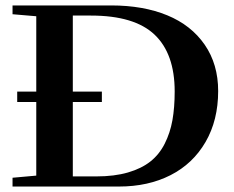

<svg xmlns="http://www.w3.org/2000/svg" viewBox="-20 -683 857 703"><path d="M25.9 0V-32.2L112.8 -40V-309.6H43V-347.7H112.8V-623.5L25.9 -630.9V-663.1H387.2Q504.4 -663.1 592.3 -627Q680.2 -590.8 729.5 -519.3Q778.8 -447.8 778.8 -349.6Q778.8 -243.2 732.7 -163.3Q686.5 -83.5 604.5 -41.7Q522.5 0 415.5 0ZM246.6 -37.1H333Q398.9 -37.1 448.5 -51.5Q498 -65.9 530.5 -91.6Q563 -117.2 583 -156.7Q603 -196.3 611.3 -242.7Q619.6 -289.1 619.6 -348.1Q619.6 -486.3 545.9 -556.2Q472.2 -626 313 -626H246.6V-347.7H353V-309.6H246.6Z"/></svg>

Font: Elstob 10pt SemiBold
Style: Regular
Weight: 600
Designer: Peter S. Baker
Version: Version 1.015